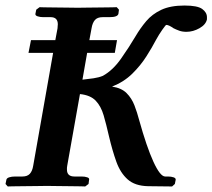

<svg xmlns="http://www.w3.org/2000/svg" viewBox="-20 -673 768 694"><path d="M602 1 515 0Q468 -1 441.5 -24.5Q415 -48 400.5 -88.5Q386 -129 374 -180Q364 -224 354.5 -256.5Q345 -289 326 -309Q307 -329 269 -333L223 -74Q222 -70 222 -66.5Q222 -63 222 -60Q222 -35 249 -35H275Q287 -35 295.5 -32Q304 -29 302 -23L300 -8L288 1Q288 1 272.5 0.5Q257 0 234 0Q211 0 188 -0.5Q165 -1 150 -1Q137 -1 113.5 -0.5Q90 0 66 0Q42 0 25 0.5Q8 1 8 1L0 -8L3 -23Q4 -29 13 -32Q22 -35 35 -35H61Q79 -35 88 -45Q97 -55 100 -74L172 -482H83L92 -528H180L188 -571Q188 -576 188.5 -579.5Q189 -583 189 -585Q189 -611 163 -611H136Q125 -611 116 -614Q107 -617 108 -623L111 -638L123 -647Q123 -647 138.5 -646.5Q154 -646 177 -646Q200 -646 223 -645.5Q246 -645 261 -645Q274 -645 297.5 -645.5Q321 -646 345 -646Q369 -646 385.5 -646.5Q402 -647 402 -647L410 -638L408 -623Q405 -611 376 -611H351Q332 -611 323 -600.5Q314 -590 311 -571L303 -528H403L395 -482H295L278 -385Q298 -387 318 -390Q338 -393 352 -399Q388 -419 417.5 -461Q447 -503 470 -542Q487 -571 508.5 -596.5Q530 -622 563 -637.5Q596 -653 647 -653Q694 -653 711 -640.5Q728 -628 728 -611V-603Q724 -584 701 -571Q678 -558 654 -558Q639 -558 628 -562Q617 -566 607 -571Q590 -583 581 -583Q579 -583 567 -566Q555 -549 544 -529Q530 -502 509 -469Q488 -436 458 -406.5Q428 -377 385 -360Q419 -355 437.5 -336.5Q456 -318 466 -292Q476 -266 483 -239Q510 -142 534.5 -88.5Q559 -35 577 -35H587Q599 -35 607.5 -32Q616 -29 615 -23L612 -8Z"/></svg>

Font: Libertinus Serif SemiBold
Style: Italic
Weight: 600
Italic angle: -11.5°
Designer: Philipp H. Poll, Khaled Hosny
Foundry: Caleb Maclennan
Version: Version 7.051;RELEASE